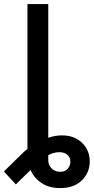

<svg xmlns="http://www.w3.org/2000/svg" viewBox="-91 -748 475 972"><path d="M153.3 -727.5V-50.8Q190.4 -63 222.7 -62.5Q284.2 -63 323.7 -25.6Q363.3 11.7 363.3 69.3Q363.3 126.5 323 165.5Q282.7 204.6 214.4 204.1Q158.7 204.6 120.1 179Q81.5 153.3 63.5 112.8L-10.7 185.5L-71.3 120.1L29.3 21.5Q38.1 13.7 47.9 6.3V-727.5ZM214.8 121.6Q236.8 122.1 251 107.2Q265.1 92.3 265.1 70.3Q265.1 48.8 250 35.6Q234.9 22.5 210 22.5Q194.3 22.5 180.4 26.4Q166.5 30.3 153.3 37.6V63.5Q153.3 87.9 170.9 105Q188.5 122.1 214.8 121.6Z"/></svg>

Font: Inter Tight Medium
Style: Regular
Weight: 500
Designer: Rasmus Andersson
Foundry: rsms
Version: Version 3.004; ttfautohint (v1.8.4.7-5d5b)